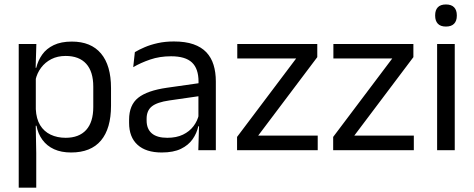

<svg xmlns="http://www.w3.org/2000/svg" viewBox="-20 -690 2177 882"><path d="M306.5 10.5Q261.5 10.5 228.5 -4.5Q195.5 -19.5 175 -47.5Q154.5 -75.5 147.5 -112.5H121L144.5 -188.5Q146.5 -144.5 164.2 -115.2Q182 -86 212.5 -71.5Q243 -57 281.5 -57Q343 -57 375.8 -93Q408.5 -129 408.5 -198.5V-292Q408.5 -361 376 -397Q343.5 -433 281.5 -433Q244.5 -433 216 -418.5Q187.5 -404 168.8 -379Q150 -354 143 -322L123 -378.5H146.5Q154.5 -412 173.8 -439.2Q193 -466.5 226.8 -482.8Q260.5 -499 310 -499Q398 -499 444 -444.2Q490 -389.5 490 -285.5V-204.5Q490 -99.5 443.8 -44.5Q397.5 10.5 306.5 10.5ZM66 172V-488H147L143.5 -370.5L144.5 -345.5V-140L144 -123.5L146.5 13.5V172Z M891 0 894.5 -118.5 891.5 -131V-286.5L892 -315Q892 -374.5 861.8 -403Q831.5 -431.5 766 -431.5Q713.5 -431.5 669.8 -416.5Q626 -401.5 592 -381.5L599.5 -450.5Q618.5 -462 644.8 -473.2Q671 -484.5 704.8 -492Q738.5 -499.5 779 -499.5Q831.5 -499.5 868.2 -486.8Q905 -474 927.8 -450Q950.5 -426 961 -392Q971.5 -358 971.5 -316V0ZM723 10.5Q650.5 10.5 611.8 -24.8Q573 -60 573 -125.5V-140Q573 -207.5 614.8 -240.8Q656.5 -274 747.5 -287L902 -309L906.5 -250L757.5 -228.5Q701.5 -220.5 677.5 -201.2Q653.5 -182 653.5 -144.5V-136.5Q653.5 -98 677.2 -77.5Q701 -57 748.5 -57Q790.5 -57 820.5 -71.5Q850.5 -86 869 -110.5Q887.5 -135 894 -165L906.5 -110H891Q884 -78 864.8 -50.5Q845.5 -23 811 -6.2Q776.5 10.5 723 10.5Z M1439.5 -67V0H1069V-61L1340.5 -421.5H1070V-488H1437.5V-427.5L1166 -67Z M1881 -67V0H1510.5V-61L1782 -421.5H1511.5V-488H1879V-427.5L1607.5 -67Z M1988 0V-488H2069V0ZM2028.5 -568Q2003.5 -568 1991.2 -581.2Q1979 -594.5 1979 -617.5V-620Q1979 -643.5 1991.2 -656.5Q2003.5 -669.5 2028.5 -669.5Q2053.5 -669.5 2066 -656.5Q2078.5 -643.5 2078.5 -620V-617.5Q2078.5 -594 2066 -581Q2053.5 -568 2028.5 -568Z"/></svg>

Font: Anek Tamil
Style: Regular
Weight: 400
Designer: Aadarsh Rajan (Tamil), Yesha Goshar (Latin)
Foundry: Ek Type
Version: Version 1.003